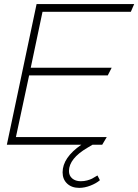

<svg xmlns="http://www.w3.org/2000/svg" viewBox="-20 -701 670 930"><path d="M452.1 148.9Q435.1 159.7 425.8 164.3Q416.5 168.9 402.1 172.9Q387.7 176.8 371.1 176.8Q345.7 176.8 329.8 163.3Q314 149.9 314 127Q314.9 66.9 402.8 15.1L428.2 0H475.1L497.1 -37.1H57.1L121.1 -335.9H502L521 -373H128.9L186 -644H613.8L629.9 -681.2H157.2L13.2 0H374Q283.2 62.5 283.2 133.8Q283.2 167.5 305.2 188.2Q327.1 209 363.8 209Q390.1 209 418.2 198Q446.3 187 463.9 171.9Z"/></svg>

Font: Comic Neue Angular Light Italic
Style: Regular
Weight: 300
Italic angle: -12°
Designer: Craig Rozynski
Foundry: Craig Rozynski
Version: Version 2.003